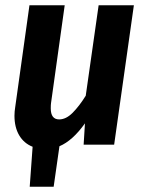

<svg xmlns="http://www.w3.org/2000/svg" viewBox="-20 -550 551 730"><path d="M489 -530 414 0H298L303 -81Q256 -15 206 6L184 160H93L104 8Q71 -5 53 -35.5Q35 -66 35 -110Q35 -126 38 -144L92 -530H226L174 -158Q173 -151 173 -138Q173 -96 205 -96Q231 -96 256 -121Q281 -146 306 -186L355 -530Z"/></svg>

Font: Fira Sans Condensed SemiBold
Style: Italic
Weight: 600
Width: 3
Italic angle: -8°
Designer: bBox Type GmbH & Carrois Corporate GbR & Edenspiekermann AG
Foundry: bBox Type GmbH & Carrois Corporate GbR & Edenspiekermann AG
Version: Version 4.301